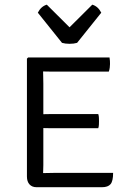

<svg xmlns="http://www.w3.org/2000/svg" viewBox="-20 -782 540 802"><path d="M452.5 -60Q452.5 -25.5 441.8 -12.8Q431 0 406 0H132.5Q114 0 103.2 -11.8Q92.5 -23.5 92.5 -44.5V-537L97.5 -542H437.5Q439 -534.5 439.2 -527.5Q439.5 -520.5 439.5 -514.5Q439.5 -508.5 438.5 -499.8Q437.5 -491 434.5 -483H214Q203 -483 188.8 -483Q174.5 -483 160 -483.5Q160 -474 160.5 -461Q161 -448 161 -433V-305Q175.5 -305.5 189.5 -305.5Q203.5 -305.5 214 -305.5H390.5Q393 -298 393.2 -289.5Q393.5 -281 393.5 -276Q393.5 -270 393.2 -262Q393 -254 390.5 -246.5H214Q203.5 -246.5 189.5 -246.5Q175.5 -246.5 161 -247V-92.5Q161 -83.5 160.5 -73Q160 -62.5 160 -59Q181 -60 214.5 -60ZM239 -603 138 -729Q151.5 -755.5 175.5 -762.5L270.5 -668L365.5 -762.5Q389.5 -755.5 403 -729L302 -603Q288.5 -599 270.5 -599Q252.5 -599 239 -603Z"/></svg>

Font: Signika Negative SC Light
Style: Regular
Weight: 300
Designer: Anna Giedryś
Foundry: Anna Giedryś
Version: Version 2.000; ttfautohint (v1.8.3) -l 8 -r 50 -G 200 -x 9 -